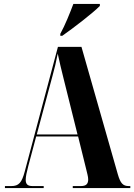

<svg xmlns="http://www.w3.org/2000/svg" viewBox="-20 -951 679 971"><path d="M285 -780V-770H295C351 -809 451 -886 485 -921V-931H351C334 -886 309 -823 285 -780ZM5 0H201V-10H145C120 -10 110 -19 110 -42C110 -57 115 -81 123 -111L163 -261H375L416 -95C420 -77 426 -58 426 -44C426 -23 418 -10 389 -10H348V0H639V-10H631C602 -10 589 -24 576 -69L392 -714H273L105 -83C90 -27 75 -10 37 -10H5ZM166 -271 246 -569C256 -605 264 -638 272 -680C281 -636 290 -601 300 -560L372 -271Z"/></svg>

Font: Noto Serif Display ExtraCondensed ExtraBold
Style: Regular
Weight: 800
Width: 2
Designer: Monotype Design Team
Foundry: Monotype Imaging Inc.
Version: Version 2.009